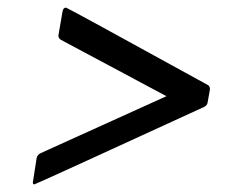

<svg xmlns="http://www.w3.org/2000/svg" viewBox="-20 -575 640 503"><path d="M70 -92Q66 -92 66 -97L76 -161Q78 -170 87 -174L416 -323L139 -471Q133 -475 133 -482L144 -546Q146 -555 153 -555Q156 -555 525 -352Q530 -349 530 -341L524 -307Q523 -299 515 -295Q73 -92 70 -92Z"/></svg>

Font: YamahaIndonesia935. App
Style: Italic
Weight: 400
Italic angle: -10°
Designer: Dalton Maag Ltd
Foundry: Dalton Maag Ltd
Version: Version 1.002; January 01, 2024; Regular/Italic